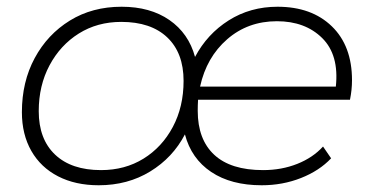

<svg xmlns="http://www.w3.org/2000/svg" viewBox="-20 -546 1111 570"><path d="M273 4Q204 4 152.5 -22.5Q101 -49 73 -98Q45 -147 45 -213Q45 -303 83 -373.5Q121 -444 187.5 -485Q254 -526 341 -526Q426 -526 483 -486.5Q540 -447 559 -377Q595 -445 659 -485.5Q723 -526 804 -526Q905 -526 965 -468Q1025 -410 1025 -308Q1025 -279 1019 -250H568Q567 -234 567 -217Q567 -132 616 -86.5Q665 -41 761 -41Q816 -41 862.5 -59.5Q909 -78 939 -111L963 -76Q928 -39 873.5 -17.5Q819 4 757 4Q666 4 607 -35.5Q548 -75 529 -147Q493 -78 426 -37Q359 4 273 4ZM280 -41Q351 -41 406 -75Q461 -109 493 -169Q525 -229 525 -306Q525 -389 476.5 -435Q428 -481 340 -481Q269 -481 214 -446.5Q159 -412 127 -352Q95 -292 95 -216Q95 -133 143.5 -87Q192 -41 280 -41ZM574 -289H977Q987 -383 936.5 -433Q886 -483 802 -483Q716 -483 654.5 -429.5Q593 -376 574 -289Z"/></svg>

Font: Montserrat Light
Style: Italic
Weight: 300
Italic angle: -11.3°
Designer: Julieta Ulanovsky
Foundry: Julieta Ulanovsky
Version: Version 9.000; ttfautohint (v1.8.4.7-5d5b)